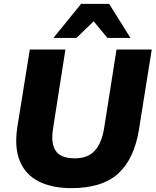

<svg xmlns="http://www.w3.org/2000/svg" viewBox="-20 -961 804 992"><path d="M53 0ZM348 11Q250 11 181.5 -23Q113 -57 83 -127.5Q53 -198 70 -307L134 -705H318L254 -296Q242 -221 267.5 -182Q293 -143 367 -143Q433 -143 469 -181.5Q505 -220 518 -299L582 -705H764L698 -292Q674 -141 591.5 -65Q509 11 348 11ZM256 -765 399 -941H544L654 -765H535L464 -851L375 -765Z"/></svg>

Font: Winston ExtraBold
Style: Italic
Weight: 800
Italic angle: -9°
Designer: Original fonts by Vernon Adams / Changes by Cristiano Sobral
Foundry: Original fonts by Vernon Adams / Changes by Cristiano Sobral
Version: Version 2.503;July 17, 2020;FontCreator 13.0.0.2655 64-bit